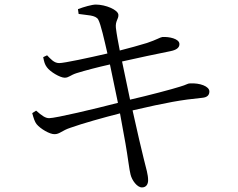

<svg xmlns="http://www.w3.org/2000/svg" viewBox="-20 -778 1040 840"><path d="M263 -438C281 -438 287 -449 315 -458C354 -470 407 -484 461 -496L496 -328C396 -302 223 -261 195 -261C179 -261 164 -271 138 -294L121 -283C127 -261 132 -245 140 -235C156 -215 198 -190 219 -191C241 -191 251 -207 288 -219C341 -238 434 -264 505 -282L529 -150C539 -94 546 -32 551 -15C557 11 580 42 601 42C621 42 628 26 628 11C628 -15 620 -38 609 -83C599 -122 581 -201 560 -295C711 -330 773 -341 864 -350C890 -352 896 -365 896 -378C896 -400 855 -416 810 -413C801 -413 796 -407 768 -399C734 -388 628 -360 549 -342L514 -509C575 -523 670 -543 725 -554C750 -559 765 -568 765 -585C765 -609 719 -618 690 -616C681 -615 665 -604 623 -590C587 -579 547 -568 504 -557C496 -599 491 -624 487 -656C484 -687 499 -694 498 -713C497 -735 442 -758 399 -758C383 -758 347 -748 321 -738L324 -717C359 -711 399 -713 410 -692C421 -672 436 -605 450 -544C368 -525 261 -502 239 -502C216 -502 202 -520 186 -536L169 -528C173 -507 176 -496 185 -484C199 -464 243 -438 263 -438Z"/></svg>

Font: Source Han Serif CN
Style: Regular
Weight: 400
Designer: Ryoko NISHIZUKA 西塚涼子 (kana & ideographs); Frank Grießhammer (Latin, Greek & Cyrillic); Wenlong ZHANG 张文龙 (bopomofo); San
Foundry: Adobe
Version: Version 2.003;hotconv 1.1.1;makeotfexe 2.6.0